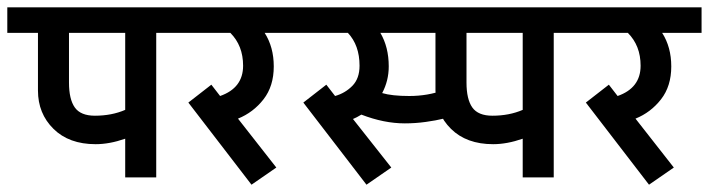

<svg xmlns="http://www.w3.org/2000/svg" viewBox="-44 -486 1942 526"><path d="M384 -396V0H299V-106Q256 -91 218 -91Q145 -91 102.5 -133Q60 -175 60 -238V-396H-24V-466H474V-396ZM145 -396V-260Q145 -214 161 -191.5Q177 -169 216 -169Q262 -169 299 -185V-396Z M681 -396Q706 -357 706 -304Q706 -250 678 -214Q650 -178 608 -161L713 -27L645 20L472 -205L535 -254L559 -223Q622 -245 622 -306Q622 -361 587 -396H426V-466H789V-396Z M946 -172Q933 -164 923 -160L1028 -27L960 20L787 -205L850 -254L874 -223Q902 -231 921.5 -251Q941 -271 941 -306Q941 -362 909 -396H741V-466H1113V-396H998Q1021 -357 1021 -304Q1021 -265 1003 -231Q1030 -223 1077 -223Q1128 -223 1171 -239L1192 -167Q1187 -165 1169 -160.5Q1151 -156 1122.5 -152Q1094 -148 1065 -148Q1008 -148 946 -172Z M1473 -396V0H1388V-106Q1345 -91 1307 -91Q1234 -91 1191.5 -133Q1149 -175 1149 -238V-396H1065V-466H1563V-396ZM1234 -396V-260Q1234 -214 1250 -191.5Q1266 -169 1305 -169Q1351 -169 1388 -185V-396Z M1770 -396Q1795 -357 1795 -304Q1795 -250 1767 -214Q1739 -178 1697 -161L1802 -27L1734 20L1561 -205L1624 -254L1648 -223Q1711 -245 1711 -306Q1711 -361 1676 -396H1515V-466H1878V-396Z"/></svg>

Font: Cambay Devanagari
Style: Regular
Weight: 700
Designer: Pooja Saxena
Foundry: Pooja Saxena
Version: Version 1.095;PS 001.095;hotconv 1.0.70;makeotf.lib2.5.58329